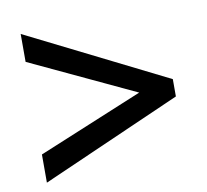

<svg xmlns="http://www.w3.org/2000/svg" viewBox="-63 -684 697 645"><g transform="rotate(-10 285.5 -361.5)"><path d="M46.9 -204.1 404.8 -352.1 46.9 -520V-615.2L523.9 -377V-317.9L46.9 -107.9Z"/></g></svg>

Font: Sahel SemiBold FD
Style: SemiBold-FD
Weight: 600
Foundry: Saber Rastikerdar (saber.rastikerdar@gmail.com)
Version: Version 3.3.0